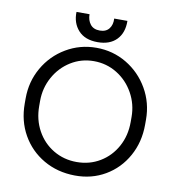

<svg xmlns="http://www.w3.org/2000/svg" viewBox="-95 -965 986 1073"><g transform="rotate(10 397.5 -429.0)"><path d="M56 -326V-355Q56 -450 101.5 -529.5Q147 -609 225.5 -655.5Q304 -702 397 -702Q491 -702 569 -655.5Q647 -609 693 -529.5Q739 -450 739 -355V-326Q739 -227 694.5 -147Q650 -67 573 -22Q496 23 401 22Q302 21 223.5 -24.5Q145 -70 100.5 -148.5Q56 -227 56 -326ZM657 -326V-355Q657 -428 622 -490.5Q587 -553 527.5 -589.5Q468 -626 396 -626Q325 -626 266 -589.5Q207 -553 172.5 -490.5Q138 -428 138 -355V-326Q138 -249 172 -187Q206 -125 265.5 -89.5Q325 -54 398 -54Q471 -54 530 -89.5Q589 -125 623 -187Q657 -249 657 -326ZM252 -880H326Q326 -846 344 -823Q362 -800 398 -800Q433 -800 450.5 -822.5Q468 -845 466 -880H541Q542 -812 504 -773Q466 -734 397 -734Q325 -734 287.5 -775.5Q250 -817 252 -880Z"/></g></svg>

Font: Bellota
Style: Bold
Weight: 700
Designer: Kemie Guaida
Foundry: Kemie Guaida
Version: Version 4.001